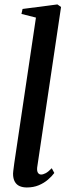

<svg xmlns="http://www.w3.org/2000/svg" viewBox="-20 -837 301 868"><path d="M148 -79.5Q146.5 -63 151.8 -55.5Q157 -48 166 -48Q175 -48 186.8 -54.2Q198.5 -60.5 214 -76.5L225.5 -55Q214.5 -40 196.8 -24.8Q179 -9.5 155.2 0.5Q131.5 10.5 101 10.5Q83 10.5 69 4.5Q55 -1.5 47 -15.5Q39 -29.5 39 -52Q39 -56.5 40 -64.2Q41 -72 42.2 -81.2Q43.5 -90.5 44.5 -99L142.5 -757.5L77 -774L82 -796.5L239.5 -817L256 -805.5Z"/></svg>

Font: Merriweather 96pt Medium
Style: Italic
Weight: 500
Italic angle: -7.8°
Version: Version 2.101